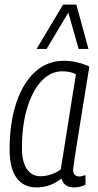

<svg xmlns="http://www.w3.org/2000/svg" viewBox="-20 -810 428 840"><path d="M303 10Q260 10 249 -29Q227 -11 199 -0.5Q171 10 140 10Q83 10 52.5 -32Q22 -74 22 -155Q22 -271 51 -359Q80 -447 133.5 -495.5Q187 -544 258 -544Q289 -544 318.5 -537Q348 -530 371 -519Q352 -404 339.5 -325.5Q327 -247 319 -197.5Q311 -148 307 -120.5Q303 -93 301.5 -82Q300 -71 300 -69Q300 -38 326 -38Q338 -38 354 -44V-2Q331 10 303 10ZM246 -69 312 -485Q289 -498 252 -498Q202 -498 162 -456Q122 -414 99 -338Q76 -262 76 -162Q76 -102 97.5 -70.5Q119 -39 157 -39Q180 -39 204 -47Q228 -55 246 -69ZM140 -596 256 -790H314L367 -596H324L279 -755L184 -596Z"/></svg>

Font: Georama SemiCondensed Light
Style: Italic
Weight: 300
Width: 4
Italic angle: -9°
Designer: Jean-Baptiste Levee
Foundry: Production Type
Version: Version 1.000